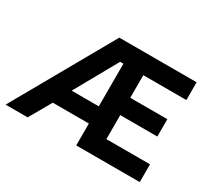

<svg xmlns="http://www.w3.org/2000/svg" viewBox="-134 -935 1286 1170"><g transform="rotate(30 509.0 -350.0)"><path d="M8 0 404 -700H948V-575H645V-416H906V-294H645V-125H952V0H505V-154H251L163 0ZM314 -275H505V-575H482Z"/></g></svg>

Font: Figtree Light
Style: Bold
Weight: 700
Version: Version 2.002